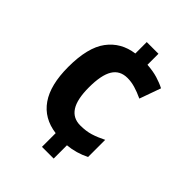

<svg xmlns="http://www.w3.org/2000/svg" viewBox="-210 -899 951 951"><g transform="rotate(45 265.5 -423.0)"><path d="M336 -713Q378 -710 409.5 -700.5Q441 -691 466 -678L426 -566Q394 -581 366.5 -589Q339 -597 313 -597Q260 -597 235 -556Q210 -515 210 -429Q210 -345 236 -305Q262 -265 313 -265Q353 -265 384 -274.5Q415 -284 451 -302V-182Q395 -154 336 -149V-56H254V-152Q162 -164 114 -233Q66 -302 66 -428Q66 -564 116 -631Q166 -698 254 -710V-790H336Z"/></g></svg>

Font: Noto Sans Malayalam UI SemiCondensed
Style: Bold
Weight: 700
Width: 4
Designer: Jelle Bosma - Monotype Design Team
Foundry: Monotype Imaging Inc.
Version: Version 2.104; ttfautohint (v1.8.4.7-5d5b)